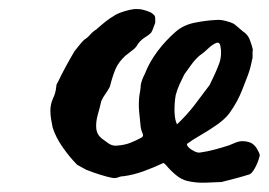

<svg xmlns="http://www.w3.org/2000/svg" viewBox="-20 -395 592 423"><path d="M91 -151Q91 -166 97 -178.5Q103 -191 104 -205Q104 -207 105 -209.5Q106 -212 107 -213Q115 -230 124.5 -247.5Q134 -265 144 -282Q148 -287 154 -294.5Q160 -302 165 -307Q173 -312 178.5 -318.5Q184 -325 192 -330Q202 -339 212 -347Q222 -355 234 -362Q243 -367 255 -370.5Q267 -374 276 -375Q278 -375 284 -375Q290 -375 297 -373Q304 -371 310 -368.5Q316 -366 321 -360Q322 -357 322 -353Q322 -349 322 -345Q320 -340 318 -334Q316 -328 313 -323Q308 -318 303 -315Q298 -312 293 -308Q288 -304 283 -297Q281 -292 274.5 -286.5Q268 -281 256 -272Q242 -259 235.5 -245Q229 -231 222 -204Q218 -196 212.5 -188.5Q207 -181 203 -172Q200 -158 195.5 -142.5Q191 -127 192 -113Q193 -99 204 -90Q211 -85 218.5 -79.5Q226 -74 235 -74Q254 -75 267.5 -80.5Q281 -86 292 -92Q297 -95 294 -101.5Q291 -108 290 -115Q288 -132 286.5 -149.5Q285 -167 287 -184Q288 -190 289 -196Q290 -202 290 -207Q292 -219 299 -232Q309 -258 327 -282Q345 -306 367 -325Q384 -340 409 -345Q434 -350 456 -351Q465 -352 477 -349Q489 -346 496 -342Q500 -339 505 -334.5Q510 -330 515 -326Q526 -319 530.5 -307Q535 -295 537 -286Q536 -279 536.5 -273Q537 -267 535 -262Q532 -245 526 -229Q520 -213 514 -198Q509 -185 502 -172Q495 -159 485 -145Q475 -132 457 -119.5Q439 -107 421.5 -97Q404 -87 392 -78Q391 -75 396 -70Q401 -65 408.5 -61.5Q416 -58 421 -59Q436 -61 453 -65.5Q470 -70 485 -75Q492 -78 499.5 -81Q507 -84 514 -84Q523 -84 531 -81Q539 -78 545 -69Q547 -66 550 -60Q553 -54 552 -51Q548 -36 541.5 -24.5Q535 -13 530 -11Q518 -7 499 -2Q480 3 468 6Q450 7 431 7.5Q412 8 394 4Q380 1 367.5 -9.5Q355 -20 346 -31Q344 -33 343 -34Q342 -35 340 -36Q319 -26 297 -18Q275 -10 254 -7Q247 -7 241 -4.5Q235 -2 228 -3Q217 -5 201 -10Q185 -15 170 -21Q164 -24 159 -27Q154 -30 150 -32Q134 -48 118.5 -70Q103 -92 96 -114Q94 -124 92.5 -133Q91 -142 91 -151ZM370 -121Q392 -142 408.5 -163.5Q425 -185 442 -208Q455 -234 462.5 -254Q470 -274 465 -296Q464 -299 462.5 -300Q461 -301 458 -301Q449 -298 438.5 -288Q428 -278 419 -272Q409 -263 401.5 -252.5Q394 -242 386 -231Q381 -221 375.5 -209Q370 -197 367 -185Q364 -167 364.5 -149Q365 -131 370 -121Z"/></svg>

Font: Caveat SemiBold
Style: Regular
Weight: 600
Designer: Pablo Impallari
Foundry: Pablo Impallari
Version: Version 2.000